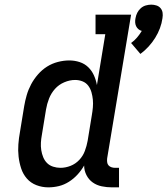

<svg xmlns="http://www.w3.org/2000/svg" viewBox="-20 -798 720 826"><path d="M584 -566 544 -613Q558 -623 569.5 -636.5Q581 -650 590 -665Q582 -667 575.5 -672.5Q569 -678 565.5 -685.5Q562 -693 561.5 -702Q561 -711 563 -720Q565 -732 570.5 -743Q576 -754 585.5 -762.5Q595 -771 607 -774.5Q619 -778 631 -778Q642 -778 653 -774.5Q664 -771 671 -762.5Q678 -754 679.5 -743Q681 -732 679 -720Q676 -698 668 -676.5Q660 -655 647.5 -635Q635 -615 619 -597.5Q603 -580 584 -566ZM188 8Q161 8 136.5 -1.5Q112 -11 95.5 -30Q79 -49 71 -73.5Q63 -98 60 -124Q57 -150 59 -177Q61 -204 66 -231L84 -341Q88 -365 95 -389Q102 -413 114 -435.5Q126 -458 143.5 -478Q161 -498 182.5 -511.5Q204 -525 229 -531.5Q254 -538 278 -538Q301 -538 322.5 -531Q344 -524 359.5 -509Q375 -494 384 -474Q393 -454 397 -432L433 -651H391V-735H544L441 -117Q440 -109 441 -100.5Q442 -92 447 -86.5Q452 -81 459.5 -78.5Q467 -76 475 -76H492V8H461Q439 8 417.5 3.5Q396 -1 379 -13Q362 -25 352 -44.5Q342 -64 342 -86Q330 -65 313.5 -47Q297 -29 276.5 -16Q256 -3 233.5 2.5Q211 8 188 8ZM240 -76Q262 -76 283.5 -84.5Q305 -93 321 -110Q337 -127 345 -148.5Q353 -170 357 -192L375 -302Q378 -319 379.5 -336Q381 -353 379.5 -369Q378 -385 373.5 -401Q369 -417 359.5 -429.5Q350 -442 335 -448Q320 -454 303 -454Q280 -454 256.5 -444Q233 -434 216.5 -415.5Q200 -397 191 -374Q182 -351 178 -327L160 -217Q157 -201 156 -184.5Q155 -168 157.5 -152Q160 -136 166 -121.5Q172 -107 182.5 -96.5Q193 -86 208.5 -81Q224 -76 240 -76Z"/></svg>

Font: Iosevka Curly Slab MdEx
Style: Italic
Weight: 500
Width: 7
Italic angle: -9°
Monospace: yes
Designer: Belleve Invis
Foundry: Belleve Invis
Version: Version 11.0.0; ttfautohint (v1.8.3)